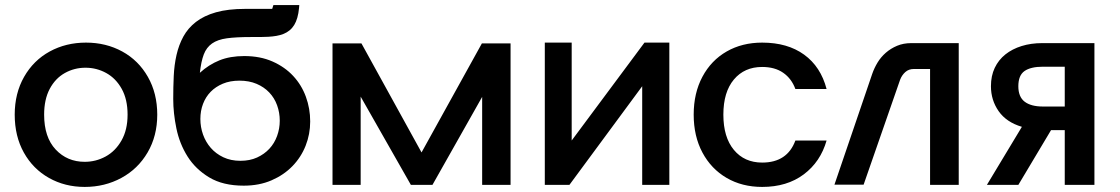

<svg xmlns="http://www.w3.org/2000/svg" viewBox="-20 -728 4416 757"><path d="M314 9Q236 9 173 -26.5Q110 -62 74 -126.5Q38 -191 38 -276Q38 -360 75 -425Q112 -490 176 -525Q240 -560 319 -560Q398 -560 462 -525Q526 -490 563 -425Q600 -360 600 -276Q600 -192 562 -127Q524 -62 458.5 -26.5Q393 9 314 9ZM314 -90Q358 -90 396.5 -111Q435 -132 459 -174Q483 -216 483 -276Q483 -336 460 -377.5Q437 -419 399 -440Q361 -461 317 -461Q273 -461 235.5 -440Q198 -419 176 -377.5Q154 -336 154 -276Q154 -187 199.5 -138.5Q245 -90 314 -90Z M1058 -708H1160L1159 -696Q1155 -654 1140 -629.5Q1125 -605 1097 -594Q1084 -589 1069.5 -586.5Q1055 -584 1038 -583Q1023 -582 1005.5 -582Q988 -582 968 -582Q911 -582 874.5 -577Q838 -572 816 -556.5Q794 -541 783.5 -513.5Q773 -486 768 -441Q803 -473 845 -490Q887 -507 943 -507Q1006 -507 1054.5 -485.5Q1103 -464 1136 -428.5Q1169 -393 1186 -346.5Q1203 -300 1203 -249Q1203 -199 1185 -153.5Q1167 -108 1133 -73Q1099 -38 1050.5 -17Q1002 4 941 4Q859 4 805 -28.5Q751 -61 719.5 -111Q688 -161 675.5 -221.5Q663 -282 663 -338Q663 -384 665 -428Q667 -472 676 -511.5Q685 -551 703 -584Q721 -617 752.5 -641.5Q784 -666 831.5 -679.5Q879 -693 947 -693H1052H1053Q1055 -697 1055 -699ZM928 -94Q965 -94 993.5 -107Q1022 -120 1042 -141.5Q1062 -163 1072.5 -192Q1083 -221 1083 -252Q1083 -284 1072.5 -313Q1062 -342 1041.5 -363.5Q1021 -385 991.5 -397.5Q962 -410 924 -410Q887 -410 858.5 -398Q830 -386 810.5 -366Q791 -346 780.5 -318.5Q770 -291 770 -259Q770 -227 780.5 -197.5Q791 -168 811 -145Q831 -122 860.5 -108Q890 -94 928 -94Z M1291 -557H1405L1642 -127L1880 -557H1993V1H1881V-346L1685 1H1600L1402 -347V1H1291Z M2128 -560H2234V-174L2521 -560H2619V1H2512V-388L2225 1H2128Z M2715 -276Q2715 -361 2749.5 -425.5Q2784 -490 2845 -525Q2906 -560 2985 -560Q3085 -560 3150.5 -512.5Q3216 -465 3239 -377H3116Q3101 -418 3068 -441Q3035 -464 2985 -464Q2915 -464 2873.5 -414.5Q2832 -365 2832 -276Q2832 -187 2873.5 -137Q2915 -87 2985 -87Q3084 -87 3116 -174H3239Q3215 -90 3149 -40.5Q3083 9 2985 9Q2906 9 2845 -26.5Q2784 -62 2749.5 -126.5Q2715 -191 2715 -276Z M3270 0 3419 -437Q3427 -460 3440 -481.5Q3453 -503 3472.5 -520Q3492 -537 3517 -547.5Q3542 -558 3573 -558H3760V1H3647V-456H3583Q3563 -456 3549.5 -444Q3536 -432 3529 -414L3385 0Z M4009 -228Q3948 -246 3917.5 -289.5Q3887 -333 3887 -388Q3887 -429 3902 -460.5Q3917 -492 3944 -513.5Q3971 -535 4008 -546.5Q4045 -558 4089 -558H4295V1H4178V-215H4124L3995 1H3871ZM4178 -465H4092Q4044 -465 4019.5 -448Q3995 -431 3995 -388Q3995 -346 4020 -327Q4045 -308 4092 -308H4178Z"/></svg>

Font: Poppins Cyr Med
Style: Regular
Weight: 500
Designer: Ninad Kale (Devanagari), Jonny Pinhorn (Latin)
Foundry: Indian Type Foundry
Version: 4.004